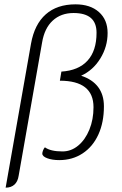

<svg xmlns="http://www.w3.org/2000/svg" viewBox="-20 -729 562 885"><path d="M123 -528Q139 -617 191 -663Q243 -709 328 -709Q396 -709 436 -673.5Q476 -638 476 -577Q476 -514 442.5 -459.5Q409 -405 354 -380Q406 -363 432.5 -327.5Q459 -292 459 -239Q459 -165 433.5 -109Q408 -53 361 -22Q314 9 253 9Q221 9 198 0.5Q175 -8 175 -21Q175 -27 178.5 -36Q182 -45 187 -50Q213 -31 268 -31Q308 -31 340.5 -58Q373 -85 392 -131.5Q411 -178 411 -235Q411 -357 256 -357L263 -399Q342 -404 383.5 -449.5Q425 -495 425 -578Q425 -624 398.5 -646.5Q372 -669 319 -669Q261 -669 223 -634Q185 -599 174 -533L66 81Q62 108 46.5 122Q31 136 6 136Z"/></svg>

Font: K2D Thin
Style: Italic
Weight: 100
Italic angle: -10°
Designer: Katatrad Aksorn Co.,Ltd.
Foundry: Cadson Demak Co.,Ltd.
Version: Version 1.000; ttfautohint (v1.6)